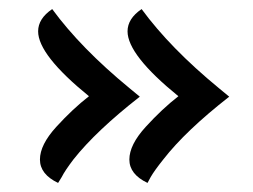

<svg xmlns="http://www.w3.org/2000/svg" viewBox="-20 -446 557 423"><path d="M108 -43Q68 -62 68 -94.5Q68 -127 104 -166.5Q140 -206 176 -234Q64 -325 64 -377Q64 -405 95 -426Q158 -340 265 -252L288 -233Q192 -158 142 -95Q123 -70 116 -56ZM305 -43Q265 -62 265 -94.5Q265 -127 301 -166.5Q337 -206 373 -234Q261 -325 261 -377Q261 -405 292 -426Q355 -340 462 -252L485 -233Q389 -158 340 -95Q320 -70 312 -56Z"/></svg>

Font: Rufina
Style: Bold
Weight: 700
Designer: Martin Sommaruga
Foundry: Martin Sommaruga
Version: Version 1.001